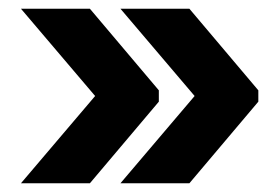

<svg xmlns="http://www.w3.org/2000/svg" viewBox="-20 -496 640 440"><path d="M256 -76 426 -276 256 -476H414L572 -289V-263L414 -76ZM28 -76 198 -276 28 -476H186L344 -289V-263L186 -76Z"/></svg>

Font: Geist Mono Black
Style: Regular
Weight: 900
Monospace: yes
Designer: Basement.studio, Andrés Briganti, Mateo Zaragoza
Foundry: Basement.studio, Vercel, Andrés Briganti, Guido Ferreyra, Mateo Zaragoza
Version: Version 1.500; ttfautohint (v1.8.4.7-5d5b)